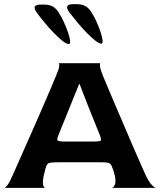

<svg xmlns="http://www.w3.org/2000/svg" viewBox="-20 -904 774 924"><path d="M1 0Q6 0 16.5 -14Q27 -28 41 -61Q48 -76 64 -112.5Q80 -149 101.5 -197.5Q123 -246 146.5 -299Q170 -352 191 -401Q212 -450 228 -487Q244 -524 250 -540Q264 -572 265 -586Q266 -600 261 -600H464Q460 -600 461 -586.5Q462 -573 475 -540Q482 -524 497 -487.5Q512 -451 533 -402.5Q554 -354 576.5 -301Q599 -248 620 -199.5Q641 -151 657.5 -114Q674 -77 681 -61Q697 -28 710.5 -14Q724 0 731 0H518Q527 -1 533 -15.5Q539 -30 532 -61Q530 -68 528 -76Q526 -84 522 -93Q518 -107 512.5 -113.5Q507 -120 496 -121.5Q485 -123 462 -123H262Q238 -123 225.5 -121.5Q213 -120 208 -114Q203 -108 199 -94Q197 -86 195 -77Q193 -68 191 -61Q184 -29 187.5 -15Q191 -1 197 0ZM288 -223H433Q462 -223 465 -228Q468 -233 462 -250Q449 -282 435 -316.5Q421 -351 407.5 -385Q394 -419 382.5 -449Q371 -479 363 -500H361Q345 -461 327.5 -417.5Q310 -374 295 -337Q280 -300 270.5 -276.5Q261 -253 261 -253Q254 -237 256.5 -230Q259 -223 288 -223ZM311 -692Q319 -692 317.5 -707.5Q316 -723 307.5 -747.5Q299 -772 287.5 -797.5Q276 -823 263 -843Q249 -865 232.5 -873.5Q216 -882 191 -882H176Q128 -882 158 -842Q174 -820 195.5 -794Q217 -768 239.5 -745Q262 -722 281 -707Q300 -692 311 -692ZM468 -694Q475 -694 473.5 -709.5Q472 -725 464 -749.5Q456 -774 444.5 -799.5Q433 -825 420 -845Q406 -867 389.5 -875.5Q373 -884 348 -884H332Q285 -884 314 -844Q331 -822 352.5 -796Q374 -770 396.5 -747Q419 -724 438 -709Q457 -694 468 -694Z"/></svg>

Font: Red Rose SemiBold
Style: Regular
Weight: 600
Designer: Jaikishan Patel
Version: Version 2.000